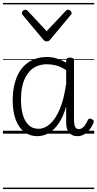

<svg xmlns="http://www.w3.org/2000/svg" viewBox="-20 -905 658 1300"><path d="M232 17Q182 17 144.5 -11.5Q107 -40 86.5 -94.5Q66 -149 66 -227Q66 -278 75.5 -323Q85 -368 103.5 -404Q122 -440 150 -465.5Q178 -491 214.5 -505Q251 -519 297 -519Q332 -519 363 -509.5Q394 -500 428 -481V-497Q428 -506 434.5 -510.5Q441 -515 454 -515Q468 -515 474.5 -510.5Q481 -506 481 -496V-94Q481 -74 484 -60Q487 -46 494 -38.5Q501 -31 513 -31Q525 -31 535 -37Q545 -43 555 -57Q565 -71 576 -94Q580 -101 586.5 -102Q593 -103 602 -98Q611 -94 614 -87.5Q617 -81 613 -74Q602 -46 585 -25.5Q568 -5 547.5 6Q527 17 505 17Q486 17 472 11Q458 5 448 -6.5Q438 -18 433 -35Q428 -52 428 -74Q428 -101 428 -129Q428 -157 428 -184Q407 -112 376.5 -68Q346 -24 309.5 -3.5Q273 17 232 17ZM122 -228Q122 -174 134 -130Q146 -86 172.5 -59.5Q199 -33 241 -33Q281 -33 318 -65Q355 -97 384 -164.5Q413 -232 428 -339V-430Q391 -454 359 -462Q327 -470 299 -470Q265 -470 237.5 -460Q210 -450 188.5 -430Q167 -410 152 -381Q137 -352 129.5 -314Q122 -276 122 -228ZM441 -839Q449 -839 457 -832Q465 -825 465 -816Q465 -814 464 -810.5Q463 -807 459 -804L321 -638Q317 -632 311 -628.5Q305 -625 296 -625Q287 -625 282 -628.5Q277 -632 272 -638L133 -804Q131 -807 129.5 -810.5Q128 -814 128 -816Q128 -825 135.5 -832Q143 -839 151 -839Q156 -839 160 -837Q164 -835 168 -831L296 -694L425 -831Q429 -835 432.5 -837Q436 -839 441 -839ZM0 365H618V375H0ZM0 -20H618V0H0ZM0 -505H618V-500H0ZM0 -885H618V-875H0Z"/></svg>

Font: Playwrite AT Guides
Style: Regular
Weight: 400
Designer: Veronika Burian, José Scaglione
Foundry: TypeTogether
Version: Version 1.003